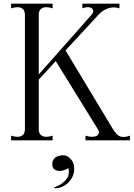

<svg xmlns="http://www.w3.org/2000/svg" viewBox="-20 -760 724 1040"><path d="M649 -18Q664 -18 684 -25V0H443V-25Q463 -19 478 -19Q495 -19 505.5 -25.5Q516 -32 516 -43Q516 -51 510 -60L282 -429L190 -329V-60Q190 -40 200.5 -29.5Q211 -19 230 -19Q246 -19 265 -25V0H40V-25Q59 -19 75 -19Q94 -19 104.5 -29.5Q115 -40 115 -60V-680Q115 -700 104.5 -710.5Q94 -721 75 -721Q59 -721 40 -715V-740H265V-715Q246 -721 230 -721Q211 -721 200.5 -710.5Q190 -700 190 -680V-357L476 -680Q485 -691 485 -699Q485 -709 477 -715Q469 -721 455 -721Q442 -721 426 -715V-740H627V-715Q610 -720 597 -720Q576 -720 555 -710.5Q534 -701 517 -684L335 -487L592 -60Q606 -38 618.5 -28Q631 -18 649 -18ZM353 171Q353 161 350 150Q347 154 332 160Q317 166 302 166Q286 166 274 157Q263 148 263 129Q263 110 276 96.5Q289 83 318 81Q340 80 356.5 95Q373 110 378 126Q382 139 382 155Q382 183 367 207.5Q352 232 328 246Q304 260 278 260L272 254Q279 254 299.5 243.5Q320 233 336.5 214.5Q353 196 353 171Z"/></svg>

Font: Viaoda Libre
Style: Regular
Weight: 400
Designer: Gydient
Version: Version 2.000